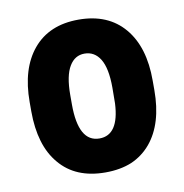

<svg xmlns="http://www.w3.org/2000/svg" viewBox="-65 -573 617 644"><g transform="rotate(-10 244.0 -250.5)"><path d="M172.4 -266.6V-234.9Q172.4 -106.4 244.1 -106.4Q310.1 -106.4 315.4 -212.9L315.9 -266.6Q315.9 -333 296.4 -364.7Q277.3 -395.5 243.2 -395.5Q210.4 -395.5 191.9 -364.7Q172.4 -333 172.4 -266.6ZM34.2 -235.4V-267.1Q34.2 -380.9 88.4 -445.8Q143.1 -511.2 243.2 -511.2Q343.8 -511.2 398.9 -445.8Q453.6 -380.9 453.1 -266.1V-234.4Q453.1 -120.1 399.4 -55.7Q372.1 -23.4 334 -6.8Q294.9 9.3 244.1 9.3Q142.6 9.3 88.4 -55.7Q61 -87.9 47.6 -133.1Q34.2 -178.2 34.2 -235.4Z"/></g></svg>

Font: MAUL Condensed Bold
Style: Condensed Bold
Weight: 700
Designer: MAUL
Version: Version 1.0; 2020; ttfautohint (v1.8.3)